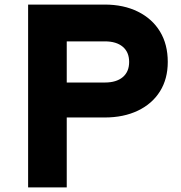

<svg xmlns="http://www.w3.org/2000/svg" viewBox="-20 -820 790 840"><path d="M103 0V-800H438Q521 -800 583.5 -769Q646 -738 680 -682Q714 -626 714 -549Q714 -475 680 -420.5Q646 -366 583.5 -336Q521 -306 438 -306H272V0ZM272 -459H439Q489 -459 517 -482.5Q545 -506 545 -549Q545 -592 517 -615.5Q489 -639 439 -639H272Z"/></svg>

Font: Martian Mono SemiExpanded SemiExpanded
Style: Bold
Weight: 700
Width: 6
Monospace: yes
Version: Version 1.000